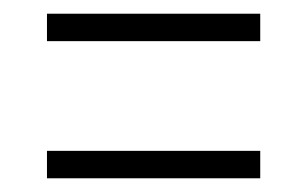

<svg xmlns="http://www.w3.org/2000/svg" viewBox="-20 -421 449 280"><path d="M48.5 -361V-401H359.5V-361ZM48.5 -161V-201H359.5V-161Z"/></svg>

Font: Imbue 10pt Black
Style: Regular
Weight: 900
Designer: Tyler Finck
Foundry: Etcetera Type Company
Version: Version 1.102; ttfautohint (v1.8.3)